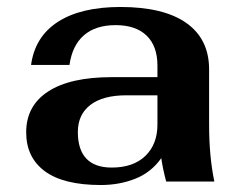

<svg xmlns="http://www.w3.org/2000/svg" viewBox="-20 -520 694 550"><path d="M55 -141Q55 -217 118 -258Q181 -299 300 -299H431V-332Q431 -388 400 -418Q369 -448 311 -448Q254 -448 220.5 -419Q187 -390 179 -334H69Q80 -415 146 -457.5Q212 -500 325 -500Q449 -500 514 -454Q579 -408 579 -321V-163Q579 -72 594 0H456Q446 -38 442 -67Q413 -26 367.5 -8Q322 10 269 10Q162 10 108.5 -29.5Q55 -69 55 -141ZM431 -163V-247H342Q275 -247 239 -219.5Q203 -192 203 -142Q203 -91 227.5 -65.5Q252 -40 300 -40Q362 -40 396.5 -73.5Q431 -107 431 -163Z"/></svg>

Font: Fahkwang
Style: Bold
Weight: 700
Designer: Suppakit Chalermlarp | Katatrad Co.,Ltd.
Foundry: Cadson Demak Co.,Ltd.
Version: Version 1.000; ttfautohint (v1.6)